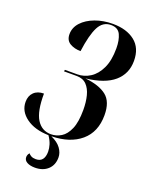

<svg xmlns="http://www.w3.org/2000/svg" viewBox="-170 -812 869 1114"><g transform="rotate(20 264.0 -254.5)"><path d="M188 215Q158 215 139 204.5Q120 194 120 174Q120 168 122.5 160.5Q125 153 132 147Q136 155 147.5 161Q159 167 176 167Q203 167 216 150Q229 133 229 102Q229 81 222 58.5Q215 36 198 11Q112 9 59.5 -29.5Q7 -68 7 -126Q7 -163 29.5 -185Q52 -207 91 -207Q90 -98 121 -48.5Q152 1 209 1Q242 1 271.5 -17Q301 -35 319.5 -78Q338 -121 338 -196Q338 -244 328 -283Q318 -322 295.5 -345Q273 -368 234 -368H156L158 -378H234Q276 -378 313 -401.5Q350 -425 373 -473.5Q396 -522 396 -597Q396 -647 380.5 -680.5Q365 -714 321 -714Q271 -714 245.5 -664.5Q220 -615 206 -511Q168 -511 140 -527.5Q112 -544 112 -582Q112 -623 141.5 -655Q171 -687 220.5 -705.5Q270 -724 329 -724Q414 -724 465.5 -683.5Q517 -643 517 -563Q517 -484 460 -434.5Q403 -385 287 -372Q374 -363 419 -327.5Q464 -292 464 -209Q464 -105 397 -48Q330 9 216 11Q258 30 277.5 57Q297 84 297 113Q297 160 267 187.5Q237 215 188 215Z"/></g></svg>

Font: Noto Serif Display ExtraCondensed
Style: Bold Italic
Weight: 700
Width: 2
Italic angle: -12°
Designer: Monotype Design Team
Foundry: Monotype Imaging Inc.
Version: Version 2.009